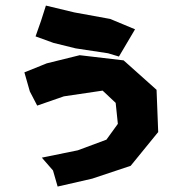

<svg xmlns="http://www.w3.org/2000/svg" viewBox="-20 -604 662 688"><path d="M67.4 -344.7 86.9 -276.4 113.3 -225.6 209 -258.8 347.7 -279.3 394.5 -235.4 402.3 -160.2 361.3 -103.5 258.8 -65.4 129.9 -39.1 169.9 6.8 186.5 64.5 310.5 36.1 448.2 -9.8 546.9 -130.9 541 -282.2 422.9 -387.7 265.6 -406.2 147.5 -377ZM144.5 -584 127 -529.3 107.4 -473.6 171.9 -450.2 251 -430.7 367.2 -413.1 406.2 -401.4 463.9 -499 375 -536.1 246.1 -559.6Z"/></svg>

Font: MaokenAssortedSans-Lite
Style: Lite
Weight: 400
Version: Version 1.400